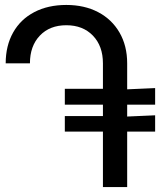

<svg xmlns="http://www.w3.org/2000/svg" viewBox="-20 -756 657 776"><path d="M494 -500V-395L607 -400V-333H494V-285L607 -290V-224H494V0H396V-224H242V-287H396V-333H242V-397H396V-500Q396 -570 355.5 -612Q315 -654 248 -654Q181 -654 141 -612Q101 -570 101 -500H3Q3 -571 33 -624.5Q63 -678 118.5 -707Q174 -736 248 -736Q321 -736 376.5 -707Q432 -678 463 -624.5Q494 -571 494 -500Z"/></svg>

Font: Non Bureau
Style: Regular
Weight: 400
Designer: Jona Saucedo
Foundry: Non Foundry
Version: Version 1.000; ttfautohint (v1.8.4)